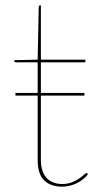

<svg xmlns="http://www.w3.org/2000/svg" viewBox="-20 -693 372 721"><path d="M38 -344H121.5V-459H40.5Q33.5 -459 33.5 -464V-467L121.5 -469L125.5 -666Q125.5 -668.5 126.8 -670.8Q128 -673 130.5 -673H133.5V-469H300.5V-459H133.5V-344H297V-334H133.5V-93Q133.5 -68 139.8 -50.8Q146 -33.5 157 -22.8Q168 -12 182.5 -7Q197 -2 213.5 -2Q234.5 -2 250.2 -8.5Q266 -15 277 -22.5Q288 -30 294.8 -36.5Q301.5 -43 304.5 -43Q306.5 -43 308.5 -41L310.5 -39Q303 -29 292.2 -20.2Q281.5 -11.5 268.8 -5.2Q256 1 241.8 4.5Q227.5 8 213.5 8Q170.5 8 146 -15.5Q121.5 -39 121.5 -93V-334H38Z"/></svg>

Font: Lato 2
Style: Regular
Weight: 100
Designer: Lukasz Dziedzic with Adam Twardoch and Botio Nikoltchev
Foundry: tyPoland Lukasz Dziedzic
Version: Version 2.015; 2015-08-06; http://www.latofonts.com/